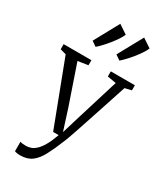

<svg xmlns="http://www.w3.org/2000/svg" viewBox="-268 -960 1106 1305"><g transform="rotate(30 285.0 -307.5)"><path d="M126 250Q112.5 250 100.2 248Q88 246 82 243V168.5Q88 171.5 101.2 173Q114.5 174.5 127.5 174.5Q146 174.5 165.2 168Q184.5 161.5 204.2 143.5Q224 125.5 244.2 90.8Q264.5 56 284.5 0H241L51 -499.5L4.5 -512.5V-552.5H222.5V-512.5L143 -500.5L249 -191L299.5 -32.5L348 -192L443 -500.5L374.5 -512.5V-552.5H563.5V-512.5L512 -500.5Q477 -393.5 450.5 -313.5Q424 -233.5 405 -176Q386 -118.5 373 -80.2Q360 -42 351.5 -18.8Q343 4.5 338 16Q307 93 279.2 145.2Q251.5 197.5 216 223.8Q180.5 250 126 250ZM388 -645.5 350 -671.5 456 -865 525 -819Q518 -800.5 501.2 -775.5Q484.5 -750.5 463.8 -724.8Q443 -699 422.8 -678Q402.5 -657 389 -645.5ZM201 -645.5 163.5 -671.5 269 -865 338 -819Q331 -800.5 314.2 -775.5Q297.5 -750.5 276.8 -724.8Q256 -699 236 -678Q216 -657 202 -645.5Z"/></g></svg>

Font: Merriweather 24pt Light
Style: Regular
Weight: 300
Designer: Eben Sorkin
Foundry: Eben Sorkin
Version: Version 2.100